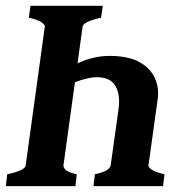

<svg xmlns="http://www.w3.org/2000/svg" viewBox="-25 -635 613 655"><path d="M232.4 0H-4.9L-0.5 -40.5Q60.1 -53.2 62.5 -70.3L127.9 -544.4Q128.9 -550.3 116.5 -559.1Q104 -567.9 73.2 -574.7L79.1 -615.2H325.7L319.8 -574.7Q259.3 -561 256.8 -544.4L191.4 -70.3Q190.9 -64.5 198.5 -55.9Q206.1 -47.4 236.8 -40.5ZM531.2 0H293.9L298.8 -40.5Q329.6 -47.4 340.6 -55.4Q351.6 -63.5 352.5 -70.3L379.4 -262.2Q386.2 -311.5 368.9 -341.6Q351.6 -371.6 305.2 -371.6Q275.9 -371.6 231.9 -355Q188 -338.4 148.9 -306.2L157.7 -369.6Q196.8 -400.4 247.3 -422.4Q297.9 -444.3 348.6 -444.3Q412.1 -444.3 450 -423.6Q487.8 -402.8 503.2 -368.9Q518.6 -335 512.7 -294.9L481.4 -70.3Q481 -64.5 493.2 -55.9Q505.4 -47.4 536.1 -40.5Z"/></svg>

Font: Gentium Book Plus
Style: Bold Italic
Weight: 700
Italic angle: -8°
Designer: Victor Gaultney, Annie Olsen, Iska Routamaa, Becca Hirsbrunner
Foundry: SIL International
Version: Version 6.101